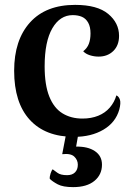

<svg xmlns="http://www.w3.org/2000/svg" viewBox="-20 -547 550 787"><path d="M284 14Q166 14 102 -56Q38 -126 38 -257Q38 -383 103 -455Q168 -527 288 -527Q379 -527 423.5 -490Q468 -453 468 -400Q468 -361 444.5 -338Q421 -315 384 -315Q366 -315 348.5 -320.5Q331 -326 321 -337Q337 -349 344 -367Q351 -385 351 -410Q351 -437 341.5 -454Q332 -471 316 -478Q300 -485 278 -485Q226 -485 194.5 -431Q163 -377 163 -275Q163 -199 182 -151.5Q201 -104 236 -82.5Q271 -61 318 -61Q354 -61 382.5 -72.5Q411 -84 430 -106Q449 -128 457 -156Q467 -152 471.5 -138.5Q476 -125 469 -98Q454 -45 404 -15.5Q354 14 284 14ZM304 -14 292 54Q340 53 369 72.5Q398 92 398 128Q398 169 367 194.5Q336 220 280 220Q238 220 216.5 208.5Q195 197 184 186Q183 177 187.5 163.5Q192 150 196 147Q202 151 215 161Q228 171 255 171Q276 171 287.5 159.5Q299 148 299 128Q299 109 284.5 95Q270 81 235 85L254 -14Z"/></svg>

Font: Arima SemiBold
Style: Regular
Weight: 600
Designer: Joana Correia and Natanael Gama
Foundry: NDISCOVER
Version: Version 1.101;gftools[0.9.23]